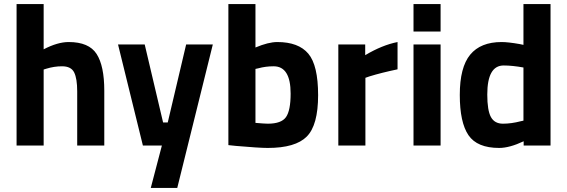

<svg xmlns="http://www.w3.org/2000/svg" viewBox="-20 -720 2806 950"><path d="M196 0H62V-700H196V-476Q265 -512 320 -512Q420 -512 458 -453Q496 -394 496 -271V0H362V-268Q362 -331 347 -361.5Q332 -392 287 -392Q248 -392 209 -380L196 -376Z M564 -500H696L787 -114H810L901 -500H1033L857 210H726L781 0H687Z M1352 -512Q1457 -512 1505.5 -454.5Q1554 -397 1554 -249Q1554 -101 1498 -44.5Q1442 12 1305 12Q1262 12 1148 2L1110 -2V-700H1244V-485Q1308 -512 1352 -512ZM1305 -108Q1372 -108 1395 -140.5Q1418 -173 1418 -257Q1418 -392 1334 -392Q1294 -392 1258 -382L1244 -379V-112Q1290 -108 1305 -108Z M1654 0V-500H1787V-447Q1871 -497 1947 -512V-377Q1866 -360 1808 -342L1788 -335V0Z M2026 0V-500H2160V0ZM2026 -564V-700H2160V-564Z M2704 -700V0H2571V-21Q2501 12 2450 12Q2341 12 2298 -51Q2255 -114 2255 -250.5Q2255 -387 2306.5 -449.5Q2358 -512 2462 -512Q2494 -512 2551 -502L2570 -498V-700ZM2556 -120 2570 -123V-386Q2515 -396 2472 -396Q2391 -396 2391 -252Q2391 -174 2409 -141Q2427 -108 2468.5 -108Q2510 -108 2556 -120Z"/></svg>

Font: Titillium Web[RUS by Daymarius]
Style: Bold
Weight: 700
Designer: Cyrillization by Daymarius
Foundry: Cyrillization by Daymarius
Version: Version 1.002 September 11, 2018